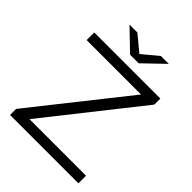

<svg xmlns="http://www.w3.org/2000/svg" viewBox="-244 -1010 1140 1140"><g transform="rotate(45 325.5 -440.5)"><path d="M619 -64V0H45V-51L509 -636H52V-700H607V-649L144 -64ZM497 -881 368 -757H296L167 -881H233L332 -799L431 -881Z"/></g></svg>

Font: Montserrat-Regular
Style: Regular
Weight: 400
Version: Version 7.200